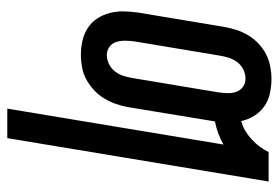

<svg xmlns="http://www.w3.org/2000/svg" viewBox="-142 -426 783 540"><g transform="rotate(90 250.0 -156.5)"><path d="M286 215 387 -393Q371 -384 354.5 -378Q338 -372 322 -369L282 -126Q279 -108 273 -91Q267 -74 257.5 -58Q248 -42 234 -29Q220 -16 204.5 -7.5Q189 1 170.5 4.5Q152 8 135 8Q114 8 94.5 3.5Q75 -1 59 -11.5Q43 -22 32.5 -38Q22 -54 17 -73.5Q12 -93 12.5 -113.5Q13 -134 16 -154L56 -394Q59 -412 64.5 -429Q70 -446 79.5 -462Q89 -478 102.5 -491Q116 -504 132.5 -512.5Q149 -521 167 -524.5Q185 -528 202 -528Q223 -528 243.5 -523.5Q264 -519 280 -507.5Q296 -496 306.5 -479Q317 -462 321 -443Q336 -447 348.5 -454.5Q361 -462 372.5 -472.5Q384 -483 393 -495Q402 -507 408 -520H491L369 215ZM135 -65Q148 -65 160.5 -71Q173 -77 181.5 -88Q190 -99 194 -112Q198 -125 200 -137L240 -377Q242 -391 242.5 -404Q243 -417 239 -428.5Q235 -440 225 -447.5Q215 -455 202 -455Q189 -455 176.5 -449Q164 -443 155.5 -432Q147 -421 143 -408Q139 -395 137 -383L97 -143Q95 -129 95 -116Q95 -103 98.5 -91.5Q102 -80 112 -72.5Q122 -65 135 -65Z"/></g></svg>

Font: Iosevka Medium
Style: Italic
Weight: 500
Italic angle: -9°
Monospace: yes
Designer: Belleve Invis
Foundry: Belleve Invis
Version: Version 32.5.0; ttfautohint (v1.8.4)